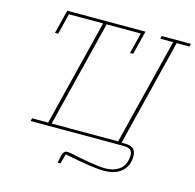

<svg xmlns="http://www.w3.org/2000/svg" viewBox="-125 -827 1173 1155"><g transform="rotate(15 461.5 -249.0)"><path d="M116 -18H216L381 -680H168L136 -550H116L153 -698H640L603 -550H583L616 -680H403L238 -18H652L817 -680H737L741 -698H923L919 -680H839L674 -16H688Q730 -16 747 -1.5Q764 13 764 48Q764 70 756.5 92.5Q749 115 731.5 133.5Q714 152 685 163.5Q656 175 613 175Q545 175 368 139L351 200H334Q339 168 343 154Q347 140 351 134Q356 126 362 124Q368 122 374 122Q388 122 418 129Q448 136 507 146Q536 151 564 155Q592 159 616 159Q652 159 677 149Q702 139 717 123.5Q732 108 739 87.5Q746 67 746 46Q746 21 733 10.5Q720 0 688 0H112Z"/></g></svg>

Font: IBM Plex Serif Thin
Style: Italic
Weight: 100
Italic angle: -14°
Designer: Mike Abbink, Paul van der Laan, Pieter van Rosmalen
Foundry: Bold Monday
Version: Version 3.001